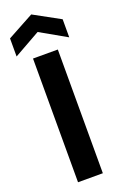

<svg xmlns="http://www.w3.org/2000/svg" viewBox="-183 -970 645 1018"><g transform="rotate(-20 139.5 -460.5)"><path d="M69 -698V0H209V-698ZM288 -738V-840L140 -921L-9 -840V-738L140 -822Z"/></g></svg>

Font: Poppins SemiBold
Style: Regular
Weight: 600
Designer: Ninad Kale (Devanagari), Jonny Pinhorn (Latin)
Foundry: Indian Type Foundry
Version: 4.004